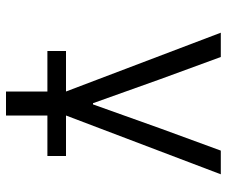

<svg xmlns="http://www.w3.org/2000/svg" viewBox="-78 -478 756 640"><g transform="rotate(90 300.0 -158.0)"><path d="M285 62H150V0H285L89 -516H170L244 -314L324 -90H328L408 -314L482 -516H561L365 0H500V62H365V200H285Z"/></g></svg>

Font: JuliaMono
Style: Bold
Weight: 700
Monospace: yes
Designer: cormullion
Foundry: corm
Version: Version 0.055; ttfautohint (v1.8.4)